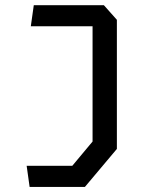

<svg xmlns="http://www.w3.org/2000/svg" viewBox="-20 -534 660 754"><path d="M84.7 117.2H263.8L343.5 21.8V-452L368.7 -430.8H101L112.7 -513.7H387.8L439 -456.2V50.8L313.5 200H96.3Z"/></svg>

Font: Monaspace Krypton Var ExLight
Style: Regular
Weight: 200
Designer: Riley Cran and the Lettermatic Team
Version: Version 1.200 (Monaspace Krypton Var)